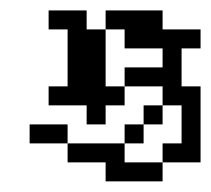

<svg xmlns="http://www.w3.org/2000/svg" viewBox="-20 -341 397 361"><path d="M35.7 -107.1V-71.4H107.1V-107.1ZM107.1 -71.4V-35.7H178.6V0H285.7V-35.7H214.3V-71.4ZM285.7 -71.4V-35.7H357.1V-178.6H321.4V-250H357.1V-285.7H285.7V-321.4H178.6V-285.7H214.3V-250H285.7V-214.3H214.3V-178.6H285.7V-142.9H321.4V-71.4ZM250 -142.9V-107.1H285.7V-142.9ZM214.3 -107.1V-71.4H250V-107.1ZM142.9 -142.9V-107.1H178.6V-142.9H214.3V-178.6H178.6V-285.7H142.9V-321.4H71.4V-285.7H107.1V-178.6H71.4V-142.9Z"/></svg>

Font: Gossip Low Pixel
Style: Regular
Weight: 500
Width: 3
Designer: Deborah Khodanovich
Version: Version 1.001;Glyphs 3.3.1 (3343)